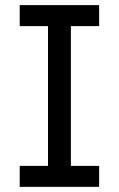

<svg xmlns="http://www.w3.org/2000/svg" viewBox="-20 -726 462 746"><path d="M56.6 0V-81.5H166.5V-624.5H56.6V-706.1H365.2V-624.5H255.4V-81.5H365.2V0Z"/></svg>

Font: Kay Pho Du SemiBold
Style: Regular
Weight: 600
Designer: Victor Gaultney, Khu Oo Reh
Foundry: SIL International
Version: Version 3.000